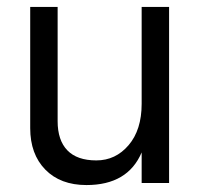

<svg xmlns="http://www.w3.org/2000/svg" viewBox="-20 -527 580 553"><path d="M467 0H388V-88Q348 6 229 6Q154 6 110.5 -38.5Q67 -83 67 -158V-507H146V-178Q146 -123 174 -94Q202 -65 257.5 -65Q313 -65 350.5 -109Q388 -153 388 -228V-507H467Z"/></svg>

Font: Hind Colombo
Style: Regular
Weight: 400
Designer: Jyotish Sonowal, Aditi Pimprikar
Foundry: Indian Type Foundry
Version: Version 1.000;PS 1.0;hotconv 1.0.86;makeotf.lib2.5.63406; tt